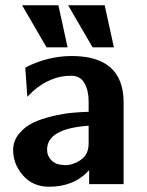

<svg xmlns="http://www.w3.org/2000/svg" viewBox="-20 -700 558 730"><path d="M64 -680H202L237 -520H157ZM239 -680H378L413 -520H332ZM30 -129Q30 -164 52 -191Q74 -218 105 -233Q136 -248 178.5 -258Q221 -268 253 -271Q285 -274 317 -275V-315Q317 -356 301 -384Q285 -412 250 -412Q172 -412 105 -353L84 -332L76 -443Q161 -487 253 -487Q450 -487 450 -310V0H319V-53Q262 10 167 10Q105 10 67.5 -33Q30 -76 30 -129ZM159 -131Q159 -107 175.5 -90.5Q192 -74 218 -73Q229 -71 241 -73Q271 -78 294 -97.5Q317 -117 317 -155V-222Q159 -211 159 -131Z"/></svg>

Font: Coval
Style: ExtraBold
Weight: 800
Foundry: Context Ltd
Version: Version 001.000